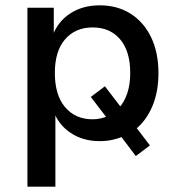

<svg xmlns="http://www.w3.org/2000/svg" viewBox="-20 -521 669 721"><path d="M83 180V-492H182V-385H177Q196 -439 243 -470Q290 -501 354 -501Q421 -501 470.5 -469.5Q520 -438 547.5 -381Q575 -324 575 -246Q575 -175 551.5 -120.5Q528 -66 487 -34L488 -47L543 25L490 65L431 -13L444 -9Q425 -1 402.5 4Q380 9 354 9Q292 9 246 -21.5Q200 -52 182 -102H188V180ZM328 -73Q345 -73 360.5 -77Q376 -81 388 -86L383 -76L321 -157L374 -197L439 -112L427 -116Q447 -138 458 -171Q469 -204 469 -247Q469 -329 431 -373.5Q393 -418 328 -418Q263 -418 224.5 -373.5Q186 -329 186 -247Q186 -164 224.5 -118.5Q263 -73 328 -73Z"/></svg>

Font: NunitoSans_10ptSemiBold
Style: Regular
Weight: 600
Designer: Vernon Adams
Foundry: Vernon Adams
Version: Version 3.101;gftools[0.9.27]